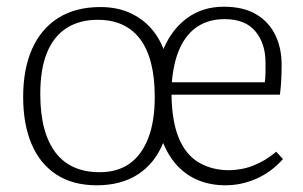

<svg xmlns="http://www.w3.org/2000/svg" viewBox="-20 -538 903 572"><path d="M268 14Q197 14 148 -18Q99 -50 74 -109Q49 -168 49 -249Q49 -332 75.5 -392Q102 -452 153.5 -484.5Q205 -517 279 -517Q325 -517 361.5 -502Q398 -487 425 -459Q452 -431 467 -392Q492 -451 538 -484.5Q584 -518 647 -518Q705 -518 743 -495.5Q781 -473 800 -434Q819 -395 819 -345Q819 -324 818 -302Q817 -280 814 -256H491Q492 -176 513 -126Q534 -76 573 -53.5Q612 -31 661 -31Q700 -31 735.5 -45Q771 -59 803 -86L823 -64Q788 -25 743.5 -5.5Q699 14 652 14Q608 14 572 -0.5Q536 -15 509.5 -43Q483 -71 466 -112Q441 -51 391 -18.5Q341 14 268 14ZM277 -25Q330 -25 366 -50.5Q402 -76 421.5 -126Q441 -176 441 -249Q441 -307 430 -350Q419 -393 397.5 -421.5Q376 -450 344.5 -464.5Q313 -479 271 -479Q217 -479 178.5 -454.5Q140 -430 120 -381Q100 -332 100 -258Q100 -200 111.5 -156.5Q123 -113 145.5 -83.5Q168 -54 201 -39.5Q234 -25 277 -25ZM492 -293H769Q771 -309 771 -322Q771 -335 771 -352Q771 -408 741 -444.5Q711 -481 649 -481Q603 -481 569.5 -459.5Q536 -438 516.5 -396Q497 -354 492 -293Z"/></svg>

Font: Literata 18pt ExtraLight
Style: Regular
Weight: 250
Designer: Latin by Veronika Burian and Jose Scaglione. Greek by Irene Vlachou. Cyrillic by Vera Evstafieva.
Foundry: TypeTogether
Version: Version 3.103;gftools[0.9.29]